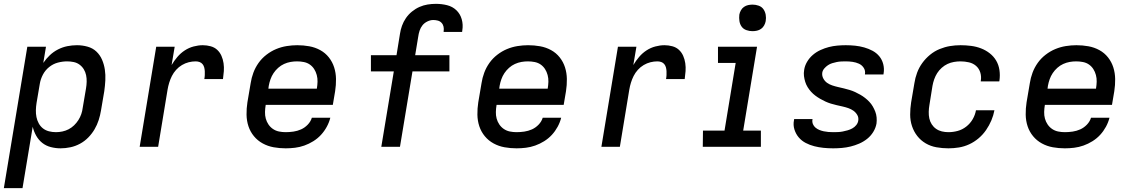

<svg xmlns="http://www.w3.org/2000/svg" viewBox="-27 -763 5897 998"><path d="M-7 215 115 -520H212L198 -436Q213 -458 232 -476Q251 -494 274.5 -506Q298 -518 323 -523Q348 -528 373 -528Q401 -528 428 -520.5Q455 -513 474 -495Q493 -477 503.5 -452.5Q514 -428 518 -401Q522 -374 520.5 -345.5Q519 -317 515 -289L498 -189Q494 -164 486 -139Q478 -114 464.5 -91Q451 -68 432 -48.5Q413 -29 389 -16Q365 -3 339 2.5Q313 8 288 8Q262 8 237 1.5Q212 -5 193 -20Q174 -35 161.5 -57Q149 -79 143 -104L90 215ZM264 -76Q280 -76 297 -79.5Q314 -83 329.5 -91Q345 -99 358 -111.5Q371 -124 380.5 -139Q390 -154 395.5 -170Q401 -186 403 -203L420 -303Q423 -320 423.5 -338Q424 -356 420.5 -372.5Q417 -389 408.5 -403Q400 -417 386.5 -427Q373 -437 356 -440.5Q339 -444 322 -444Q298 -444 273.5 -437.5Q249 -431 228.5 -414.5Q208 -398 196 -375Q184 -352 180 -328L163 -228Q160 -209 159.5 -190.5Q159 -172 162.5 -154.5Q166 -137 174.5 -121.5Q183 -106 196.5 -95.5Q210 -85 227.5 -80.5Q245 -76 264 -76Z M699 0 785 -520H881L865 -425Q878 -447 895 -467Q912 -487 933.5 -501Q955 -515 979.5 -521.5Q1004 -528 1027 -528Q1048 -528 1068 -522.5Q1088 -517 1102 -504Q1116 -491 1124 -473Q1132 -455 1135 -434.5Q1138 -414 1136.5 -393.5Q1135 -373 1132 -352H1035Q1037 -362 1037.5 -372.5Q1038 -383 1037.5 -393Q1037 -403 1034.5 -412.5Q1032 -422 1026 -429.5Q1020 -437 1010.5 -440.5Q1001 -444 990 -444Q972 -444 954 -439.5Q936 -435 919 -425Q902 -415 888.5 -400Q875 -385 866.5 -368Q858 -351 852.5 -333Q847 -315 844 -297L795 0Z M1458 8Q1426 8 1395.5 2.5Q1365 -3 1338.5 -17.5Q1312 -32 1293 -55Q1274 -78 1264.5 -106.5Q1255 -135 1254.5 -167Q1254 -199 1259 -231L1276 -331Q1280 -358 1290 -385Q1300 -412 1317 -436Q1334 -460 1358 -478.5Q1382 -497 1408.5 -508Q1435 -519 1463 -523.5Q1491 -528 1518 -528Q1550 -528 1580.5 -522.5Q1611 -517 1637.5 -502.5Q1664 -488 1682.5 -464.5Q1701 -441 1710 -412.5Q1719 -384 1719.5 -352.5Q1720 -321 1715 -289L1703 -218H1354V-217Q1351 -199 1350.5 -181Q1350 -163 1354.5 -146.5Q1359 -130 1368.5 -116Q1378 -102 1392 -92.5Q1406 -83 1423 -79.5Q1440 -76 1458 -76Q1478 -76 1498.5 -79Q1519 -82 1538 -90.5Q1557 -99 1572.5 -115Q1588 -131 1594 -151H1690Q1684 -127 1671.5 -104Q1659 -81 1641.5 -62Q1624 -43 1601.5 -29Q1579 -15 1555 -6.5Q1531 2 1506.5 5Q1482 8 1458 8ZM1368 -302H1620V-303Q1623 -321 1623.5 -338.5Q1624 -356 1619.5 -373Q1615 -390 1606 -404Q1597 -418 1583.5 -427.5Q1570 -437 1552.5 -440.5Q1535 -444 1517 -444Q1500 -444 1483 -441Q1466 -438 1449.5 -430.5Q1433 -423 1419 -410.5Q1405 -398 1395 -383Q1385 -368 1379 -351Q1373 -334 1370 -317Z M1955 0 2020 -392H1901V-476H2034L2052 -587Q2055 -608 2062.5 -629Q2070 -650 2083 -669Q2096 -688 2114.5 -703Q2133 -718 2153.5 -727Q2174 -736 2195.5 -739.5Q2217 -743 2239 -743Q2269 -743 2297 -736Q2325 -729 2345 -710Q2365 -691 2373 -663Q2381 -635 2376 -605L2375 -597H2279V-600Q2281 -613 2278.5 -624.5Q2276 -636 2268 -644.5Q2260 -653 2248.5 -656Q2237 -659 2225 -659Q2210 -659 2194.5 -651.5Q2179 -644 2169 -631.5Q2159 -619 2154 -603.5Q2149 -588 2147 -573L2131 -476H2309V-392H2117L2052 0Z M2658 8Q2626 8 2595.5 2.5Q2565 -3 2538.5 -17.5Q2512 -32 2493 -55Q2474 -78 2464.5 -106.5Q2455 -135 2454.5 -167Q2454 -199 2459 -231L2476 -331Q2480 -358 2490 -385Q2500 -412 2517 -436Q2534 -460 2558 -478.5Q2582 -497 2608.5 -508Q2635 -519 2663 -523.5Q2691 -528 2718 -528Q2750 -528 2780.5 -522.5Q2811 -517 2837.5 -502.5Q2864 -488 2882.5 -464.5Q2901 -441 2910 -412.5Q2919 -384 2919.5 -352.5Q2920 -321 2915 -289L2903 -218H2554V-217Q2551 -199 2550.5 -181Q2550 -163 2554.5 -146.5Q2559 -130 2568.5 -116Q2578 -102 2592 -92.5Q2606 -83 2623 -79.5Q2640 -76 2658 -76Q2678 -76 2698.5 -79Q2719 -82 2738 -90.5Q2757 -99 2772.5 -115Q2788 -131 2794 -151H2890Q2884 -127 2871.5 -104Q2859 -81 2841.5 -62Q2824 -43 2801.5 -29Q2779 -15 2755 -6.5Q2731 2 2706.5 5Q2682 8 2658 8ZM2568 -302H2820V-303Q2823 -321 2823.5 -338.5Q2824 -356 2819.5 -373Q2815 -390 2806 -404Q2797 -418 2783.5 -427.5Q2770 -437 2752.5 -440.5Q2735 -444 2717 -444Q2700 -444 2683 -441Q2666 -438 2649.5 -430.5Q2633 -423 2619 -410.5Q2605 -398 2595 -383Q2585 -368 2579 -351Q2573 -334 2570 -317Z M3099 0 3185 -520H3281L3265 -425Q3278 -447 3295 -467Q3312 -487 3333.5 -501Q3355 -515 3379.5 -521.5Q3404 -528 3427 -528Q3448 -528 3468 -522.5Q3488 -517 3502 -504Q3516 -491 3524 -473Q3532 -455 3535 -434.5Q3538 -414 3536.5 -393.5Q3535 -373 3532 -352H3435Q3437 -362 3437.5 -372.5Q3438 -383 3437.5 -393Q3437 -403 3434.5 -412.5Q3432 -422 3426 -429.5Q3420 -437 3410.5 -440.5Q3401 -444 3390 -444Q3372 -444 3354 -439.5Q3336 -435 3319 -425Q3302 -415 3288.5 -400Q3275 -385 3266.5 -368Q3258 -351 3252.5 -333Q3247 -315 3244 -297L3195 0Z M3626 0 3627 -84H3739L3797 -436H3705V-520H3908L3836 -84H3928V0ZM3884 -601Q3868 -601 3852.5 -606.5Q3837 -612 3828 -624.5Q3819 -637 3816.5 -653.5Q3814 -670 3816 -687Q3818 -698 3824 -709Q3830 -720 3840 -727Q3850 -734 3861.5 -736.5Q3873 -739 3885 -739Q3901 -739 3916.5 -733.5Q3932 -728 3941 -715.5Q3950 -703 3953 -686.5Q3956 -670 3953 -653Q3951 -642 3945 -631Q3939 -620 3929 -613Q3919 -606 3907.5 -603.5Q3896 -601 3884 -601Z M4304 8Q4278 8 4253.5 5.5Q4229 3 4205.5 -3Q4182 -9 4161 -20Q4140 -31 4125 -48.5Q4110 -66 4102.5 -89.5Q4095 -113 4100 -138L4101 -144H4197L4196 -142Q4194 -129 4198.5 -118Q4203 -107 4212 -99.5Q4221 -92 4232 -87.5Q4243 -83 4255 -80.5Q4267 -78 4279 -77Q4291 -76 4304 -76Q4316 -76 4328.5 -76.5Q4341 -77 4353.5 -79.5Q4366 -82 4378.5 -85.5Q4391 -89 4403 -95.5Q4415 -102 4423.5 -112.5Q4432 -123 4434 -135Q4437 -152 4429 -165.5Q4421 -179 4409 -187.5Q4397 -196 4382.5 -201Q4368 -206 4352.5 -209.5Q4337 -213 4321.5 -216.5Q4306 -220 4291.5 -224.5Q4277 -229 4263 -235.5Q4249 -242 4236 -249.5Q4223 -257 4211 -266Q4199 -275 4189 -286Q4179 -297 4171 -310Q4163 -323 4158.5 -337.5Q4154 -352 4152 -367.5Q4150 -383 4153 -400Q4156 -421 4168 -441.5Q4180 -462 4198 -477.5Q4216 -493 4238 -503Q4260 -513 4281.5 -518.5Q4303 -524 4325.5 -526Q4348 -528 4369 -528Q4394 -528 4418 -525.5Q4442 -523 4465 -516.5Q4488 -510 4508.5 -499Q4529 -488 4543.5 -470.5Q4558 -453 4564 -429.5Q4570 -406 4566 -382L4565 -376H4469V-378Q4472 -396 4462.5 -410.5Q4453 -425 4437.5 -432Q4422 -439 4404.5 -441.5Q4387 -444 4369 -444Q4358 -444 4346 -443.5Q4334 -443 4322 -440.5Q4310 -438 4298.5 -434.5Q4287 -431 4276.5 -424Q4266 -417 4257.5 -407Q4249 -397 4247 -385Q4245 -369 4252.5 -355Q4260 -341 4272 -332.5Q4284 -324 4299 -319Q4314 -314 4329.5 -310.5Q4345 -307 4359.5 -303.5Q4374 -300 4389 -295.5Q4404 -291 4418 -284.5Q4432 -278 4445 -270.5Q4458 -263 4469.5 -254Q4481 -245 4491.5 -234Q4502 -223 4509.5 -210Q4517 -197 4522.5 -183Q4528 -169 4529.5 -153Q4531 -137 4529 -121Q4525 -98 4512 -77Q4499 -56 4480 -41Q4461 -26 4439 -16.5Q4417 -7 4394.5 -1.5Q4372 4 4349 6Q4326 8 4304 8Z M4903 8Q4871 8 4840.5 2.5Q4810 -3 4784.5 -18Q4759 -33 4741 -56Q4723 -79 4713.5 -107.5Q4704 -136 4704 -167.5Q4704 -199 4709 -231L4726 -331Q4730 -358 4740 -385Q4750 -412 4767 -435.5Q4784 -459 4807 -478Q4830 -497 4857 -508Q4884 -519 4911 -523.5Q4938 -528 4966 -528Q4993 -528 5020.5 -524.5Q5048 -521 5072.5 -511.5Q5097 -502 5117.5 -486Q5138 -470 5151 -448Q5164 -426 5168 -399Q5172 -372 5168 -344L5167 -340H5071V-342Q5075 -365 5068.5 -386Q5062 -407 5046.5 -420.5Q5031 -434 5009.5 -439Q4988 -444 4965 -444Q4949 -444 4931.5 -441Q4914 -438 4898 -430.5Q4882 -423 4868 -410.5Q4854 -398 4844.5 -383Q4835 -368 4829 -351Q4823 -334 4820 -317L4804 -217Q4801 -200 4800.5 -182Q4800 -164 4803.5 -147.5Q4807 -131 4816 -117Q4825 -103 4838.5 -93.5Q4852 -84 4868.5 -80Q4885 -76 4903 -76Q4927 -76 4951 -82.5Q4975 -89 4995.5 -105Q5016 -121 5029 -143.5Q5042 -166 5046 -190H5142Q5137 -163 5126 -137Q5115 -111 5098.5 -87Q5082 -63 5059.5 -44Q5037 -25 5011 -13Q4985 -1 4957.5 3.5Q4930 8 4903 8Z M5508 8Q5476 8 5445.5 2.5Q5415 -3 5388.5 -17.5Q5362 -32 5343 -55Q5324 -78 5314.5 -106.5Q5305 -135 5304.5 -167Q5304 -199 5309 -231L5326 -331Q5330 -358 5340 -385Q5350 -412 5367 -436Q5384 -460 5408 -478.5Q5432 -497 5458.5 -508Q5485 -519 5513 -523.5Q5541 -528 5568 -528Q5600 -528 5630.5 -522.5Q5661 -517 5687.5 -502.5Q5714 -488 5732.5 -464.5Q5751 -441 5760 -412.5Q5769 -384 5769.5 -352.5Q5770 -321 5765 -289L5753 -218H5404V-217Q5401 -199 5400.5 -181Q5400 -163 5404.5 -146.5Q5409 -130 5418.5 -116Q5428 -102 5442 -92.5Q5456 -83 5473 -79.5Q5490 -76 5508 -76Q5528 -76 5548.5 -79Q5569 -82 5588 -90.5Q5607 -99 5622.5 -115Q5638 -131 5644 -151H5740Q5734 -127 5721.5 -104Q5709 -81 5691.5 -62Q5674 -43 5651.5 -29Q5629 -15 5605 -6.5Q5581 2 5556.5 5Q5532 8 5508 8ZM5418 -302H5670V-303Q5673 -321 5673.5 -338.5Q5674 -356 5669.5 -373Q5665 -390 5656 -404Q5647 -418 5633.5 -427.5Q5620 -437 5602.5 -440.5Q5585 -444 5567 -444Q5550 -444 5533 -441Q5516 -438 5499.5 -430.5Q5483 -423 5469 -410.5Q5455 -398 5445 -383Q5435 -368 5429 -351Q5423 -334 5420 -317Z"/></svg>

Font: Iosevka Custom Medium Oblique
Style: Regular
Weight: 500
Italic angle: -9°
Designer: Belleve Invis
Foundry: Belleve Invis
Version: Version 27.0.1